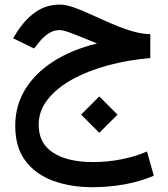

<svg xmlns="http://www.w3.org/2000/svg" viewBox="-20 -466 720 824"><path d="M625 -319.3V-216.8Q531.2 -209 445.3 -186Q359.4 -163.1 292 -126.2Q224.6 -89.4 185.3 -40Q146 9.3 146 69.8Q146 148.9 207.8 189.2Q269.5 229.5 379.9 229.5Q440.9 229.5 500.7 217.8Q560.5 206.1 610.8 184.1L640.1 288.1Q582.5 313 514.4 325.2Q446.3 337.4 377.9 337.4Q283.7 337.4 208.5 310.1Q133.3 282.7 89.4 224.6Q45.4 166.5 45.4 73.7Q45.4 -12.7 88.4 -82.8Q131.3 -152.8 210.2 -203.1Q289.1 -253.4 396.5 -279.3Q342.8 -301.8 297.9 -319.3Q252.9 -336.9 237.3 -336.9Q209 -336.9 186.3 -321.3Q163.6 -305.7 145 -281.2L126 -257.8L36.1 -301.8L49.8 -323.7Q85 -380.4 131.1 -413.3Q177.2 -446.3 237.8 -446.3Q263.2 -446.3 297.9 -433.8Q332.5 -421.4 372.8 -402.8Q413.1 -384.3 456.3 -365.5Q499.5 -346.7 542.5 -333.5Q585.4 -320.3 625 -319.3ZM406.2 -52.2 484.4 25.9 406.2 104 328.1 25.9Z"/></svg>

Font: Vazirmatn FD NL Medium
Style: Regular
Weight: 500
Designer: Saber Rastikerdar
Foundry: Saber Rastikerdar
Version: Version 33.003